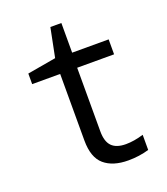

<svg xmlns="http://www.w3.org/2000/svg" viewBox="-128 -769 757 870"><g transform="rotate(-20 250.0 -334.5)"><path d="M185 -143V-464H50V-515L188 -539L216 -679H269V-536H445V-464H267V-157Q267 -108 289 -85.5Q311 -63 357 -63Q396 -63 442 -77V-4Q395 10 342 10Q268 10 226.5 -25.5Q185 -61 185 -143Z"/></g></svg>

Font: Noto Sans Mono UI Cond
Style: Regular
Weight: 400
Width: 3
Monospace: yes
Designer: Monotype Design team
Foundry: Monotype Imaging Inc.
Version: Version 1.000